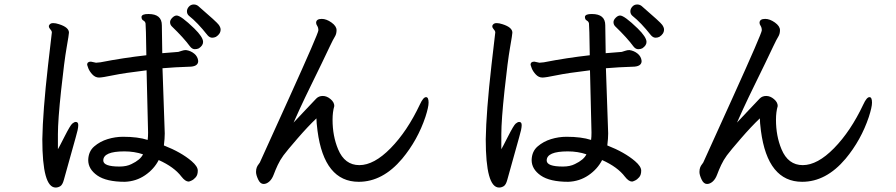

<svg xmlns="http://www.w3.org/2000/svg" viewBox="-20 -821 4040 866"><path d="M519 -69.8Q551.3 -69.8 573.2 -81.1Q613.3 -100.1 625 -125Q585.9 -138.2 541 -138.2Q445.8 -138.2 445.8 -97.2Q445.8 -69.8 519 -69.8ZM231 24.9Q170.9 24.9 170.9 -192.9Q172.9 -316.9 196.8 -527.8L213.9 -674.8Q213.9 -678.7 211.4 -682.9Q209 -687 204.6 -691.9Q200.2 -696.8 200.2 -704.1Q205.1 -717.3 220.2 -716.8Q231.4 -716.8 246.1 -711.9Q291 -697.8 291 -673.8Q291 -666 280.5 -606.4Q270 -546.9 255.6 -412.8Q241.2 -278.8 241.2 -215.8V-147.9Q245.1 -153.8 271 -204.8Q296.9 -255.9 305.9 -263.4Q314.9 -271 321.8 -271Q333 -271 333 -256.8Q333 -248 330.1 -234.1Q327.1 -220.2 300.5 -126.2Q273.9 -32.2 268.1 -10Q262.2 12.2 252.2 18.6Q242.2 24.9 231 24.9ZM858.9 -599.1Q846.7 -599.1 836.9 -611.8Q808.1 -650.9 754.9 -702.1Q747.1 -710 747.1 -721.2Q747.1 -731 757.1 -741Q767.1 -751 776.9 -751Q795.9 -751 856 -692.9Q896 -653.8 896 -631.8Q896 -615.7 877 -603Q868.7 -599.1 858.9 -599.1ZM543 -1Q460 -1 418.9 -29.5Q377.9 -58.1 377.9 -99.1Q378.9 -138.2 405 -160.6Q431.2 -183.1 465.6 -193.6Q500 -204.1 535.2 -204.1Q602.1 -204.1 646 -189.9Q647.9 -203.1 647.9 -223.1L641.1 -503.9Q539.1 -491.7 490 -481.4Q440.9 -471.2 426.8 -471.2Q409.7 -471.2 396.7 -485.1Q383.8 -499 378.4 -512.9Q373 -526.9 373 -528.8Q373 -543 390.1 -543L413.1 -538.1L433.1 -540Q536.1 -560.1 640.1 -571.8Q638.2 -706.5 636.5 -715.3Q634.8 -724.1 626.5 -728.5Q618.2 -732.9 618.2 -745.1Q620.1 -758.3 649.9 -757.8Q710 -757.8 710 -707L711.9 -581.1L784.2 -586.9Q792 -588.9 800.5 -592Q809.1 -595.2 818.8 -595.2Q839.8 -592.3 856 -579.1Q872.1 -565.9 874 -545.9Q874 -520 832 -520Q770 -518.1 712.9 -513.2Q722.7 -248 723.1 -219.2Q723.1 -196.3 719.2 -165Q797.4 -134.3 844.2 -94.2Q872.1 -70.3 872.1 -51.3Q872.1 -32.2 863 -21.7Q854 -11.2 844 -6.6Q834 -2 831.1 -2Q815.9 -2 798.8 -23.9Q765.6 -67.9 695.8 -99.1Q674.8 -58.1 634.3 -30.5Q593.8 -2.9 543 -1ZM937 -650.9Q925.8 -650.9 916 -662.1Q871.1 -719.2 832 -750Q823.2 -757.8 823.2 -770Q823.2 -781.2 832 -791Q840.8 -800.8 854 -800.8Q865.2 -800.8 874 -793.9Q959 -720.7 967 -708.7Q975.1 -696.8 975.1 -688Q975.1 -668 954.1 -654.8Q945.8 -650.9 937 -650.9Z M1168.9 8.8Q1153.8 8.8 1144.3 -11.7Q1134.8 -32.2 1134.8 -45.2Q1134.8 -58.1 1138.4 -66.7Q1142.1 -75.2 1146 -79.6Q1149.9 -84 1151.9 -87.9Q1153.8 -91.8 1284.9 -381.3Q1416 -670.9 1416 -684.1Q1416 -696.3 1410.9 -704.1Q1405.8 -711.9 1405.8 -717.8Q1405.8 -735.8 1431.2 -735.8Q1452.1 -735.8 1475.1 -719.5Q1498 -703.1 1498 -685.1Q1498 -668 1490.5 -656Q1482.9 -644 1468 -612.5Q1453.1 -581.1 1430.7 -534.4Q1408.2 -487.8 1382.1 -434.8Q1356 -381.8 1332 -329.8Q1308.1 -277.8 1304.2 -268.1L1349.1 -315.9Q1395 -364.7 1406.5 -376.5Q1418 -388.2 1436 -388.2Q1454.1 -388.2 1470.9 -374Q1487.8 -359.9 1487.8 -342.8Q1480 -315.9 1480 -280.8Q1480 -207.5 1504.9 -147.9Q1534.7 -76.2 1600.8 -76.2Q1667 -76.2 1741.9 -152.6Q1816.9 -229 1874 -350.1Q1889.2 -383.3 1901.9 -382.8Q1913.1 -382.8 1913.1 -357.9Q1913.1 -337.9 1898.9 -293.9Q1863.8 -189 1793.9 -105Q1706.1 -1 1598.1 -1Q1442.4 -1 1412.1 -231Q1407.2 -270 1407.2 -287.1Q1369.1 -251 1321.5 -196Q1273.9 -141.1 1258.5 -120.1Q1243.2 -99.1 1232.7 -76.7Q1222.2 -54.2 1214.6 -33.7Q1207 -13.2 1194.6 -2.2Q1182.1 8.8 1168.9 8.8Z M2519 -69.8Q2551.3 -69.8 2573.2 -81.1Q2613.3 -100.1 2625 -125Q2585.9 -138.2 2541 -138.2Q2445.8 -138.2 2445.8 -97.2Q2445.8 -69.8 2519 -69.8ZM2231 24.9Q2170.9 24.9 2170.9 -192.9Q2172.9 -316.9 2196.8 -527.8L2213.9 -674.8Q2213.9 -678.7 2211.4 -682.9Q2209 -687 2204.6 -691.9Q2200.2 -696.8 2200.2 -704.1Q2205.1 -717.3 2220.2 -716.8Q2231.4 -716.8 2246.1 -711.9Q2291 -697.8 2291 -673.8Q2291 -666 2280.5 -606.4Q2270 -546.9 2255.6 -412.8Q2241.2 -278.8 2241.2 -215.8V-147.9Q2245.1 -153.8 2271 -204.8Q2296.9 -255.9 2305.9 -263.4Q2314.9 -271 2321.8 -271Q2333 -271 2333 -256.8Q2333 -248 2330.1 -234.1Q2327.1 -220.2 2300.5 -126.2Q2273.9 -32.2 2268.1 -10Q2262.2 12.2 2252.2 18.6Q2242.2 24.9 2231 24.9ZM2858.9 -599.1Q2846.7 -599.1 2836.9 -611.8Q2808.1 -650.9 2754.9 -702.1Q2747.1 -710 2747.1 -721.2Q2747.1 -731 2757.1 -741Q2767.1 -751 2776.9 -751Q2795.9 -751 2856 -692.9Q2896 -653.8 2896 -631.8Q2896 -615.7 2877 -603Q2868.7 -599.1 2858.9 -599.1ZM2543 -1Q2460 -1 2418.9 -29.5Q2377.9 -58.1 2377.9 -99.1Q2378.9 -138.2 2405 -160.6Q2431.2 -183.1 2465.6 -193.6Q2500 -204.1 2535.2 -204.1Q2602.1 -204.1 2646 -189.9Q2647.9 -203.1 2647.9 -223.1L2641.1 -503.9Q2539.1 -491.7 2490 -481.4Q2440.9 -471.2 2426.8 -471.2Q2409.7 -471.2 2396.7 -485.1Q2383.8 -499 2378.4 -512.9Q2373 -526.9 2373 -528.8Q2373 -543 2390.1 -543L2413.1 -538.1L2433.1 -540Q2536.1 -560.1 2640.1 -571.8Q2638.2 -706.5 2636.5 -715.3Q2634.8 -724.1 2626.5 -728.5Q2618.2 -732.9 2618.2 -745.1Q2620.1 -758.3 2649.9 -757.8Q2710 -757.8 2710 -707L2711.9 -581.1L2784.2 -586.9Q2792 -588.9 2800.5 -592Q2809.1 -595.2 2818.8 -595.2Q2839.8 -592.3 2856 -579.1Q2872.1 -565.9 2874 -545.9Q2874 -520 2832 -520Q2770 -518.1 2712.9 -513.2Q2722.7 -248 2723.1 -219.2Q2723.1 -196.3 2719.2 -165Q2797.4 -134.3 2844.2 -94.2Q2872.1 -70.3 2872.1 -51.3Q2872.1 -32.2 2863 -21.7Q2854 -11.2 2844 -6.6Q2834 -2 2831.1 -2Q2815.9 -2 2798.8 -23.9Q2765.6 -67.9 2695.8 -99.1Q2674.8 -58.1 2634.3 -30.5Q2593.8 -2.9 2543 -1ZM2937 -650.9Q2925.8 -650.9 2916 -662.1Q2871.1 -719.2 2832 -750Q2823.2 -757.8 2823.2 -770Q2823.2 -781.2 2832 -791Q2840.8 -800.8 2854 -800.8Q2865.2 -800.8 2874 -793.9Q2959 -720.7 2967 -708.7Q2975.1 -696.8 2975.1 -688Q2975.1 -668 2954.1 -654.8Q2945.8 -650.9 2937 -650.9Z M3168.9 8.8Q3153.8 8.8 3144.3 -11.7Q3134.8 -32.2 3134.8 -45.2Q3134.8 -58.1 3138.4 -66.7Q3142.1 -75.2 3146 -79.6Q3149.9 -84 3151.9 -87.9Q3153.8 -91.8 3284.9 -381.3Q3416 -670.9 3416 -684.1Q3416 -696.3 3410.9 -704.1Q3405.8 -711.9 3405.8 -717.8Q3405.8 -735.8 3431.2 -735.8Q3452.1 -735.8 3475.1 -719.5Q3498 -703.1 3498 -685.1Q3498 -668 3490.5 -656Q3482.9 -644 3468 -612.5Q3453.1 -581.1 3430.7 -534.4Q3408.2 -487.8 3382.1 -434.8Q3356 -381.8 3332 -329.8Q3308.1 -277.8 3304.2 -268.1L3349.1 -315.9Q3395 -364.7 3406.5 -376.5Q3418 -388.2 3436 -388.2Q3454.1 -388.2 3470.9 -374Q3487.8 -359.9 3487.8 -342.8Q3480 -315.9 3480 -280.8Q3480 -207.5 3504.9 -147.9Q3534.7 -76.2 3600.8 -76.2Q3667 -76.2 3741.9 -152.6Q3816.9 -229 3874 -350.1Q3889.2 -383.3 3901.9 -382.8Q3913.1 -382.8 3913.1 -357.9Q3913.1 -337.9 3898.9 -293.9Q3863.8 -189 3793.9 -105Q3706.1 -1 3598.1 -1Q3442.4 -1 3412.1 -231Q3407.2 -270 3407.2 -287.1Q3369.1 -251 3321.5 -196Q3273.9 -141.1 3258.5 -120.1Q3243.2 -99.1 3232.7 -76.7Q3222.2 -54.2 3214.6 -33.7Q3207 -13.2 3194.6 -2.2Q3182.1 8.8 3168.9 8.8Z"/></svg>

Font: LXGW WenKai Screen R
Style: Regular
Weight: 400
Designer: Fontworks Inc.
Version: Version 1.235;May 31, 2022